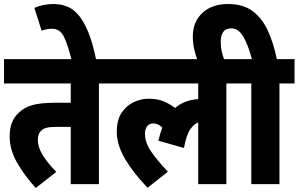

<svg xmlns="http://www.w3.org/2000/svg" viewBox="-20 -916 1485 955"><path d="M472 -501V0H332V-285H264Q229 -285 211.5 -280.5Q194 -276 184 -265Q168 -250 168 -221Q168 -185 191.5 -146Q215 -107 260 -61L158 19Q103 -41 65.5 -106Q28 -171 28 -238Q28 -277 39.5 -306Q51 -335 72 -354Q99 -381 140 -393Q181 -405 259 -405H332V-501H0V-622H546V-501Z M337 -615Q316 -699 296.5 -736Q277 -773 239 -773Q211 -773 187 -763L151 -877Q196 -896 245 -896Q280 -896 310.5 -885Q341 -874 368 -844Q395 -814 418 -759Q441 -704 459 -615Z M534 -501V-622H1181V-501H1106V0H966V-307Q945 -300 926 -272.5Q907 -245 895 -180L768 -216Q776 -252 787 -282Q766 -302 743 -302Q722 -302 711.5 -287.5Q701 -273 701 -252Q701 -208 730.5 -164Q760 -120 815 -62L714 18Q643 -56 602 -125.5Q561 -195 561 -260Q561 -321 586 -357Q611 -393 647.5 -409Q684 -425 718 -425Q760 -425 790 -413.5Q820 -402 851 -379Q898 -419 966 -423V-501Z M963 -615Q952 -643 945.5 -673.5Q939 -704 939 -734Q939 -807 986.5 -851.5Q1034 -896 1115 -896Q1190 -896 1237.5 -860Q1285 -824 1313 -762Q1341 -700 1357 -622H1445V-501H1370V0H1230V-501H1168V-622H1233Q1214 -693 1190 -734Q1166 -775 1130 -775Q1078 -775 1078 -708Q1078 -681 1083.5 -658Q1089 -635 1097 -615Z"/></svg>

Font: Noto Sans Devanagari Condensed ExtraBold
Style: Regular
Weight: 800
Width: 3
Designer: Jelle Bosma - Monotype Design Team
Foundry: Monotype Imaging Inc.
Version: Version 2.004; ttfautohint (v1.8.4.7-5d5b)